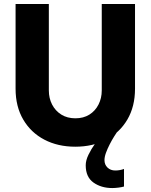

<svg xmlns="http://www.w3.org/2000/svg" viewBox="-20 -720 752 958"><path d="M355.7 12Q268.7 12 201.5 -23.1Q134.2 -58.3 96 -123.3Q57.7 -188.4 57.7 -277.7V-700H223.7V-268.7Q223.7 -230.2 239.8 -198.6Q256 -167 285.8 -148.3Q315.7 -129.7 356.2 -129.7Q396.7 -129.7 426.1 -148.2Q455.5 -166.8 471.6 -198.5Q487.7 -230.2 487.7 -268.7V-700H653.7V-277.7Q653.7 -188.4 615.4 -123.3Q577.1 -58.3 509.9 -23.1Q442.8 12 355.7 12ZM540.3 218.3Q485 218.3 446.3 190.8Q407.7 163.3 407.7 104.7Q407.7 80.7 421.2 52.5Q434.7 24.3 454.5 -3.3Q474.3 -31 493.7 -53.7Q513 -76.3 525.3 -89L567.7 -67Q560.7 -56.7 549.3 -38.7Q538 -20.7 527.2 0.5Q516.3 21.7 508.8 42.2Q501.3 62.7 501.3 79Q501.3 101.7 516.5 116.2Q531.7 130.7 555.3 130.7Q566.7 130.7 577.8 128.7Q589 126.7 598.7 123V210.7Q587.7 214 570.3 216.2Q553 218.3 540.3 218.3Z"/></svg>

Font: MuseoModerno Thin
Style: Regular
Weight: 100
Designer: Pablo Cosgaya, Héctor Gatti, Marcela Romero, and the Authors of The MuseoModerno Project.
Foundry: Omnibus-Type Team
Version: Version 1.003